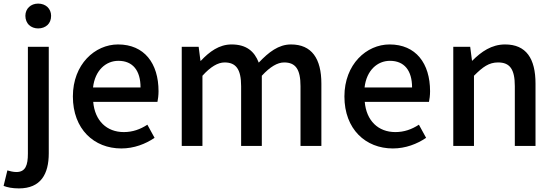

<svg xmlns="http://www.w3.org/2000/svg" viewBox="-68 -811 3076 1067"><path d="M87 -254V43C87 107 74 145 23 145C5 145 -13 140 -27 136L-48 222C-28 230 0 236 37 236C159 236 203 156 203 41V-551H145H87ZM93 -672C106 -660 124 -653 144 -653C165 -653 183 -660 196 -672C209 -684 216 -702 216 -723C216 -763 186 -791 144 -791C103 -791 73 -763 73 -723C73 -702 81 -684 93 -672Z M717 -245H807C810 -259 813 -281 813 -304C813 -459 734 -564 588 -564C460 -564 337 -454 337 -275C337 -93 455 14 606 14C677 14 741 -11 791 -45L751 -118C711 -92 669 -77 620 -77C525 -77 459 -140 450 -245H628ZM515 -325H449C460 -421 521 -473 590 -473C670 -473 713 -419 713 -325H581Z M942 -275V0H1057V-390C1102 -440 1143 -464 1180 -464C1243 -464 1272 -427 1272 -332V0H1387V-390C1433 -440 1474 -464 1511 -464C1574 -464 1602 -427 1602 -332V0H1660H1718V-346C1718 -486 1664 -564 1549 -564C1480 -564 1425 -521 1370 -463C1346 -526 1301 -564 1219 -564C1150 -564 1096 -524 1048 -473H1046L1036 -551H942Z M2226 -245H2316C2319 -259 2322 -281 2322 -304C2322 -459 2243 -564 2097 -564C1969 -564 1846 -454 1846 -275C1846 -93 1964 14 2115 14C2186 14 2250 -11 2300 -45L2260 -118C2220 -92 2178 -77 2129 -77C2034 -77 1968 -140 1959 -245H2137ZM2024 -325H1958C1969 -421 2030 -473 2099 -473C2179 -473 2222 -419 2222 -325H2090Z M2451 -275V0H2508H2566V-390C2615 -439 2649 -464 2700 -464C2765 -464 2793 -427 2793 -332V0H2908V-346C2908 -486 2856 -564 2739 -564C2664 -564 2607 -524 2557 -474H2555L2545 -551H2451Z"/></svg>

Font: GenSekiGothic2 TW M
Style: Regular
Weight: 500
Version: Version 2.100;PS 2.1;hotconv 16.6.51;makeotf.lib2.5.65220 DE